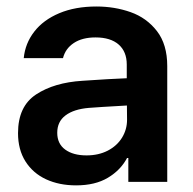

<svg xmlns="http://www.w3.org/2000/svg" viewBox="-20 -557 590 588"><path d="M232.4 -309.6Q316.9 -315.4 368.2 -317.4V-359.4Q368.2 -398.9 343.3 -420.7Q318.4 -442.4 272.5 -442.4Q231.9 -442.4 206.1 -425.3Q180.2 -408.2 172.9 -378.9H52.7Q57.1 -424.3 85 -460.2Q112.8 -496.1 161.6 -516.6Q210.4 -537.1 275.4 -537.1Q331.1 -537.1 380.1 -519.8Q429.2 -502.4 460.7 -461.7Q492.2 -420.9 492.2 -354.5V0H373V-73.2H369.1Q349.6 -36.1 310.5 -12.7Q271.5 10.7 212.9 10.7Q161.6 10.7 121.3 -7.8Q81.1 -26.4 58.1 -62.5Q35.2 -98.6 35.2 -149.4Q35.2 -231.4 90.6 -267.8Q146 -304.2 232.4 -309.6ZM245.1 -81.1Q281.7 -81.1 310.1 -95.7Q338.4 -110.4 353.8 -135.5Q369.1 -160.6 369.1 -190.4L368.7 -233.9Q346.7 -232.9 293.9 -229.5Q265.6 -228 252 -226.6Q206.1 -222.7 180.7 -203.6Q155.3 -184.6 155.3 -150.4Q155.3 -116.7 179.7 -98.9Q204.1 -81.1 245.1 -81.1Z"/></svg>

Font: WEMIX Pretendard SemiBold
Style: Regular
Weight: 600
Designer: Base glyphs from Inter by Rasmus Andersson; Hangeul glyphs from Noto Sans CJK(Source Han Sans) by Jang Soo-young and Kan
Foundry: Kil Hyung-jin
Version: Version 1.000